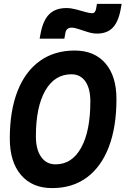

<svg xmlns="http://www.w3.org/2000/svg" viewBox="-20 -965 650 995"><path d="M250.5 9.8Q147 9.8 88.9 -58.1Q30.8 -126 30.8 -247.1Q30.8 -390.6 70.8 -492.7Q110.8 -594.7 186.3 -648.9Q261.7 -703.1 367.2 -703.1Q469.2 -703.1 526.4 -636.7Q583.5 -570.3 583.5 -451.7Q583.5 -306.6 543.9 -203.4Q504.4 -100.1 429.9 -45.2Q355.5 9.8 250.5 9.8ZM268.1 -113.3Q353 -113.3 400.6 -199.5Q448.2 -285.6 448.2 -439.5Q448.2 -505.9 422.4 -543Q396.5 -580.1 350.1 -580.1Q263.2 -580.1 214.6 -495.4Q166 -410.6 166 -259.3Q166 -190.4 193.1 -151.9Q220.2 -113.3 268.1 -113.3ZM185.5 -764.6 189.9 -789.1Q202.6 -858.9 234.9 -891.1Q267.1 -923.3 324.7 -923.3Q346.7 -923.3 372.3 -916.7Q397.9 -910.2 420.9 -903.3Q443.8 -896.5 457.5 -896.5Q473.6 -896.5 478 -919.4L482.4 -944.8H610.4L606 -920.4Q594.2 -853 564.7 -822Q535.2 -791 482.9 -791Q460.9 -791 435.8 -798.6Q410.6 -806.2 388.2 -814Q365.7 -821.8 351.6 -821.8Q323.7 -821.8 318.8 -793.9L313.5 -764.6Z"/></svg>

Font: Cascadia Code PL
Style: Bold Italic
Weight: 700
Italic angle: -10°
Monospace: yes
Designer: Aaron Bell
Foundry: Saja Typeworks
Version: Version 2404.023; ttfautohint (v1.8.4)